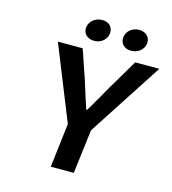

<svg xmlns="http://www.w3.org/2000/svg" viewBox="-120 -925 919 1024"><g transform="rotate(15 339.5 -413.5)"><path d="M255 0H382L412 -243L679 -654H546L447 -487C420 -438 393 -393 364 -343H359C342 -393 328 -438 313 -487L256 -654H119L284 -243ZM304 -708C341 -708 372 -733 376 -767C380 -802 356 -827 319 -827C281 -827 249 -802 245 -767C241 -733 266 -708 304 -708ZM508 -708C546 -708 577 -733 581 -767C585 -802 560 -827 522 -827C484 -827 454 -802 450 -767C446 -733 470 -708 508 -708Z"/></g></svg>

Font: Falling Sky
Style: ExtObl
Weight: 400
Designer: Paul D. Hunt
Foundry: Adobe Systems Incorporated
Version: Version 1.02